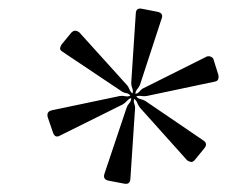

<svg xmlns="http://www.w3.org/2000/svg" viewBox="-20 -690 552 458"><path d="M239 -259Q225 -262 229 -275L282 -433Q284 -439 288.5 -444Q293 -449 293 -456Q288 -455 283 -449.5Q278 -444 273 -441L122 -366Q116 -363 112 -365.5Q108 -368 106 -375L94 -410Q90 -424 104 -427L266 -461Q272 -462 279 -460.5Q286 -459 291 -462Q287 -467 280.5 -468Q274 -469 269 -473L130 -566Q122 -571 123.5 -576Q125 -581 127 -584L150 -612Q156 -618 161.5 -616.5Q167 -615 169 -613L282 -488Q286 -484 288.5 -477.5Q291 -471 296 -467Q298 -473 295.5 -479.5Q293 -486 293 -492L304 -659Q305 -672 319 -669L355 -662Q370 -659 366 -647L314 -488Q312 -483 307.5 -477.5Q303 -472 303 -466Q309 -467 313.5 -472.5Q318 -478 323 -480L473 -555Q478 -557 483.5 -554.5Q489 -552 490 -546L501 -511Q502 -504 500 -500Q498 -496 491 -495L330 -461Q324 -460 317 -461Q310 -462 305 -460Q309 -455 315.5 -453.5Q322 -452 327 -449L465 -355Q476 -348 468 -337L446 -310Q440 -302 434 -304Q428 -306 426 -308L314 -433Q310 -438 307.5 -444.5Q305 -451 300 -454Q298 -449 300.5 -442Q303 -435 302 -429L291 -263Q290 -249 276 -252Z"/></svg>

Font: Young Serif Light
Style: Italic
Weight: 300
Italic angle: -10.979°
Designer: Bastien Sozeau
Foundry: NBR — Bastien Sozeau
Version: Version 5.001